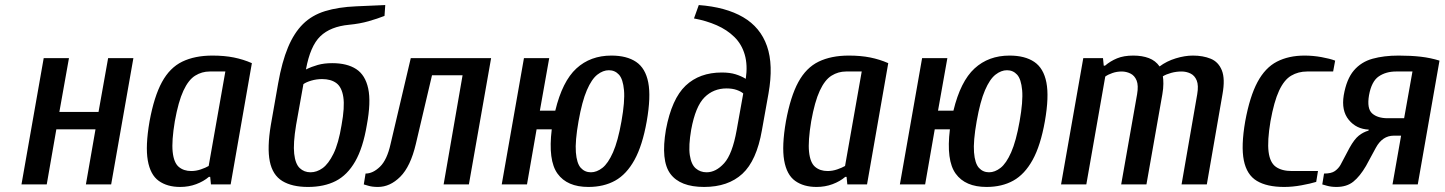

<svg xmlns="http://www.w3.org/2000/svg" viewBox="-20 -730 5718 760"><path d="M65 0 153 -500H253L215 -287H370L408 -500H508L420 0H320L358 -218H203L165 0Z M693 10Q642 10 608.5 -14Q575 -38 565 -95Q555 -152 572 -250Q590 -348 621 -405Q652 -462 701.5 -486Q751 -510 821 -510Q868 -510 905.5 -502.5Q943 -495 977 -480L893 0H815L812 -30H807Q786 -12 756.5 -1Q727 10 693 10ZM737 -53Q756 -53 775 -59.5Q794 -66 806 -73L872 -447H810Q779 -447 752.5 -430.5Q726 -414 706 -371Q686 -328 672 -250Q659 -172 663.5 -129Q668 -86 687.5 -69.5Q707 -53 737 -53Z M1199 10Q1136 10 1097.5 -13.5Q1059 -37 1048 -91Q1037 -145 1052 -235L1081 -400Q1096 -485 1120 -542.5Q1144 -600 1179.5 -635Q1215 -670 1267 -686Q1319 -702 1390 -705L1505 -710L1502 -667Q1474 -656 1439 -646Q1404 -636 1362 -632Q1288 -625 1248 -586.5Q1208 -548 1191 -455Q1213 -466 1238 -473Q1263 -480 1295 -480Q1354 -480 1390 -456.5Q1426 -433 1437.5 -379.5Q1449 -326 1432 -235Q1417 -145 1386 -91Q1355 -37 1309 -13.5Q1263 10 1199 10ZM1209 -48Q1234 -48 1257 -64.5Q1280 -81 1300 -121.5Q1320 -162 1332 -235Q1345 -306 1339 -345.5Q1333 -385 1311.5 -401Q1290 -417 1255 -417Q1233 -417 1212.5 -411Q1192 -405 1181 -397L1152 -235Q1140 -162 1144.5 -121.5Q1149 -81 1166.5 -64.5Q1184 -48 1209 -48Z M1476 10Q1453 10 1437 5Q1421 0 1420 0L1427 -43Q1456 -43 1484 -70Q1512 -97 1526 -160L1606 -500H1924L1836 0H1736L1811 -432H1690L1626 -160Q1605 -71 1564.5 -30.5Q1524 10 1476 10Z M2309 10Q2225 10 2187 -42.5Q2149 -95 2164 -218H2104L2066 0H1966L2054 -500H2154L2117 -292H2178Q2206 -408 2261.5 -459Q2317 -510 2400 -510Q2461 -510 2498 -485Q2535 -460 2546 -403.5Q2557 -347 2540 -250Q2523 -154 2491.5 -97Q2460 -40 2415 -15Q2370 10 2309 10ZM2319 -48Q2342 -48 2364.5 -65.5Q2387 -83 2406.5 -127Q2426 -171 2440 -250Q2454 -329 2450 -373Q2446 -417 2430 -434.5Q2414 -452 2390 -452Q2367 -452 2344.5 -434.5Q2322 -417 2303 -373Q2284 -329 2270 -250Q2256 -171 2259.5 -127Q2263 -83 2279 -65.5Q2295 -48 2319 -48Z M2767 10Q2672 10 2633.5 -42Q2595 -94 2616 -217Q2639 -339 2694 -391Q2749 -443 2837 -443Q2869 -443 2891.5 -436Q2914 -429 2932 -418Q2940 -472 2928 -513.5Q2916 -555 2887 -583.5Q2858 -612 2817 -630Q2776 -648 2727 -657L2746 -710Q2853 -702 2921.5 -662Q2990 -622 3016 -547.5Q3042 -473 3022 -360L2996 -215Q2975 -94 2918.5 -42Q2862 10 2767 10ZM2777 -48Q2814 -48 2846.5 -84Q2879 -120 2896 -215L2922 -360Q2913 -368 2896 -374Q2879 -380 2856 -380Q2804 -380 2768.5 -344.5Q2733 -309 2716 -217Q2705 -153 2710.5 -116Q2716 -79 2734 -63.5Q2752 -48 2777 -48Z M3212 10Q3161 10 3127.5 -14Q3094 -38 3084 -95Q3074 -152 3091 -250Q3109 -348 3140 -405Q3171 -462 3220.5 -486Q3270 -510 3340 -510Q3387 -510 3424.5 -502.5Q3462 -495 3496 -480L3412 0H3334L3331 -30H3326Q3305 -12 3275.5 -1Q3246 10 3212 10ZM3256 -53Q3275 -53 3294 -59.5Q3313 -66 3325 -73L3391 -447H3329Q3298 -447 3271.5 -430.5Q3245 -414 3225 -371Q3205 -328 3191 -250Q3178 -172 3182.5 -129Q3187 -86 3206.5 -69.5Q3226 -53 3256 -53Z M3885 10Q3801 10 3763 -42.5Q3725 -95 3740 -218H3680L3642 0H3542L3630 -500H3730L3693 -292H3754Q3782 -408 3837.5 -459Q3893 -510 3976 -510Q4037 -510 4074 -485Q4111 -460 4122 -403.5Q4133 -347 4116 -250Q4099 -154 4067.5 -97Q4036 -40 3991 -15Q3946 10 3885 10ZM3895 -48Q3918 -48 3940.5 -65.5Q3963 -83 3982.5 -127Q4002 -171 4016 -250Q4030 -329 4026 -373Q4022 -417 4006 -434.5Q3990 -452 3966 -452Q3943 -452 3920.5 -434.5Q3898 -417 3879 -373Q3860 -329 3846 -250Q3832 -171 3835.5 -127Q3839 -83 3855 -65.5Q3871 -48 3895 -48Z M4180 0 4268 -500H4346L4349 -470H4354Q4375 -488 4401.5 -499Q4428 -510 4466 -510Q4501 -510 4527.5 -500Q4554 -490 4570 -467Q4598 -488 4634 -499Q4670 -510 4702 -510Q4742 -510 4772.5 -497.5Q4803 -485 4816.5 -451.5Q4830 -418 4819 -357L4757 0H4657L4719 -357Q4725 -392 4717 -411.5Q4709 -431 4692.5 -439Q4676 -447 4657 -447Q4636 -447 4616 -441.5Q4596 -436 4583 -428Q4585 -417 4585 -398.5Q4585 -380 4581 -357L4518 0H4418L4481 -357Q4487 -392 4479 -411.5Q4471 -431 4454.5 -439Q4438 -447 4420 -447Q4401 -447 4383.5 -441Q4366 -435 4355 -427L4280 0Z M5063 10Q4995 10 4955 -14Q4915 -38 4903.5 -95Q4892 -152 4909 -250Q4927 -348 4957.5 -405Q4988 -462 5034.5 -486Q5081 -510 5144 -510Q5177 -510 5210.5 -504Q5244 -498 5265 -490L5257 -447H5154Q5119 -447 5091 -430.5Q5063 -414 5043 -371Q5023 -328 5009 -250Q4996 -172 5001.5 -129Q5007 -86 5030.5 -69.5Q5054 -53 5094 -53H5197L5190 -10Q5167 -3 5131.5 3.5Q5096 10 5063 10Z M5270 10Q5249 10 5231.5 5Q5214 0 5214 0L5221 -43Q5250 -43 5264 -53Q5278 -63 5286 -77L5322 -145Q5341 -179 5358.5 -193Q5376 -207 5397 -213L5398 -217Q5349 -219 5319 -255.5Q5289 -292 5299 -353Q5310 -417 5339 -451Q5368 -485 5413 -497.5Q5458 -510 5516 -510Q5565 -510 5604 -505.5Q5643 -501 5678 -490L5592 0H5492L5526 -193H5497Q5452 -193 5426 -145L5387 -73Q5363 -32 5337 -11Q5311 10 5270 10ZM5473 -262H5538L5571 -447H5506Q5466 -447 5437.5 -427.5Q5409 -408 5399 -353Q5390 -300 5411.5 -281Q5433 -262 5473 -262Z"/></svg>

Font: Cuprum Medium
Style: Italic
Weight: 500
Italic angle: -10°
Version: Version 3.000